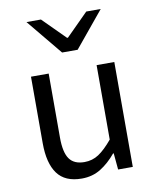

<svg xmlns="http://www.w3.org/2000/svg" viewBox="-84 -800 712 876"><g transform="rotate(-10 272.0 -361.5)"><path d="M224 12Q147 12 111.5 -36.5Q76 -85 76 -178V-486H158V-189Q158 -121 179.5 -90.5Q201 -60 249 -60Q286 -60 315.5 -79.5Q345 -99 380 -141V-486H462V0H394L387 -76H384Q351 -36 312.5 -12Q274 12 224 12ZM235 -570 99 -735H166L269 -632H273L376 -735H443L307 -570Z"/></g></svg>

Font: Source Sans 3
Style: Regular
Weight: 400
Designer: Paul D. Hunt
Foundry: Adobe
Version: Version 3.046;hotconv 1.0.118;makeotfexe 2.5.65603